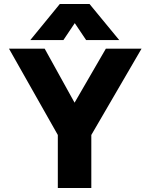

<svg xmlns="http://www.w3.org/2000/svg" viewBox="-20 -943 755 963"><path d="M280 -923H429L578 -742H412L355 -827L298 -742H132ZM270 -266 25 -699H204L354 -428L511 -699H690L438 -266V0H270Z"/></svg>

Font: Readiness
Style: Bold
Weight: 700
Designer: Katatrad Team
Foundry: CadsonDemak
Version: Version 1.00;January 16, 2020;FontCreator 12.0.0.2550 64-bit